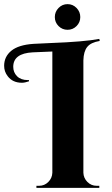

<svg xmlns="http://www.w3.org/2000/svg" viewBox="-64 -908 540 928"><path d="M306 -782Q288 -764 262.5 -764Q237 -764 219 -782Q201 -800 201 -825.5Q201 -851 219 -869.5Q237 -888 262.5 -888Q288 -888 306 -869.5Q324 -851 324 -825.5Q324 -800 306 -782ZM403 -10H416V0H112V-10H125Q151 -10 169.5 -28.5Q188 -47 189 -73V-659L94 -655Q0 -650 0 -585Q0 -558 18.5 -539.5Q37 -521 70 -521Q73 -521 76 -521V-515Q56 -508 42 -508Q-3 -508 -27 -540Q-44 -562 -44 -590Q-44 -634 -9.5 -662.5Q25 -691 97 -696Q110 -697 181 -700Q343 -706 416 -720L418 -710Q375 -703 357.5 -681Q340 -659 339 -616V-73Q340 -47 358.5 -28.5Q377 -10 403 -10Z"/></svg>

Font: Cinzel Decorative
Style: Bold
Weight: 700
Version: Version 1.002;PS 001.002;hotconv 1.0.56;makeotf.lib2.0.21325